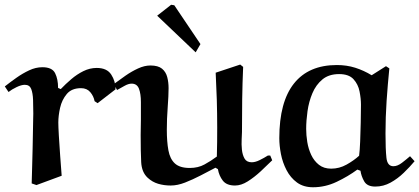

<svg xmlns="http://www.w3.org/2000/svg" viewBox="-27 -771 1760 806"><path d="M231.9 -33.2 126 5.9 106 -1Q106.9 -30.8 107.9 -69.3Q108.9 -107.9 109.9 -147Q110.8 -186 111.3 -219.5Q111.8 -252.9 112.3 -273.4L112.8 -293.9Q112.8 -323.7 111.8 -351.8Q110.8 -379.9 104 -397.5Q97.2 -415 77.1 -415Q63 -415 43 -405.5Q22.9 -396 8.8 -384.8L-6.8 -408.2Q16.1 -426.3 42 -444.6Q67.9 -462.9 95.5 -475.8Q123 -488.8 150.9 -488.8Q191.9 -488.8 204.3 -463.9Q216.8 -439 216.8 -401.9L228 -397Q248 -418 272 -438.5Q295.9 -459 323 -472.4Q350.1 -485.8 378.9 -485.8Q421.9 -485.8 439.9 -458Q458 -430.2 458 -396L382.8 -337.9L370.1 -346.2Q366.2 -367.2 352.1 -384Q337.9 -400.9 313 -400.9Q273.9 -400.9 253.4 -376.5Q232.9 -352.1 225.3 -318.6Q217.8 -285.2 217.8 -256.8Q217.8 -240.7 220 -201.9Q222.2 -163.1 225.6 -117.2Q229 -71.3 231.9 -33.2Z M878.4 -465.8 981.4 -500 993.7 -490.2Q990.7 -422.4 989.7 -354.2Q988.8 -286.1 988.8 -216.8Q988.8 -207 987.5 -186Q986.3 -165 988.5 -143.1Q990.7 -121.1 999.5 -105.5Q1008.3 -89.8 1029.8 -89.8Q1044.9 -89.8 1063.2 -98.9Q1081.5 -107.9 1097.7 -118.2H1107.4L1115.7 -98.1Q1094.7 -77.1 1067.6 -52Q1040.5 -26.9 1012.9 -9.5Q985.4 7.8 959.5 7.8Q924.3 7.8 908.4 -12.7Q892.6 -33.2 887.7 -61L877.4 -66.9Q848.6 -51.8 815.2 -34.4Q781.7 -17.1 749.8 -4.6Q717.8 7.8 689.5 7.8Q661.6 7.8 637 0.5Q612.3 -6.8 592.8 -24.9Q567.9 -47.9 565.7 -90.3Q563.5 -132.8 563.5 -204.1Q563.5 -221.2 564 -237.5Q564.5 -253.9 564.5 -269Q564.5 -308.1 564.5 -342.5Q564.5 -377 556.4 -398.4Q548.3 -419.9 525.4 -419.9Q512.2 -419.9 495.4 -410.4Q478.5 -400.9 464.4 -393.1L450.7 -418Q473.6 -435.1 499.5 -453.1Q525.4 -471.2 552.5 -483.6Q579.6 -496.1 604.5 -496.1Q636.7 -496.1 653.1 -482.7Q669.4 -469.2 675 -447.5Q680.7 -425.8 680.7 -400.9Q680.7 -370.1 677 -321Q673.3 -272 673.3 -226.1Q673.3 -176.3 679.9 -140.1Q686.5 -104 707 -85Q727.5 -65.9 769.5 -65.9Q804.7 -65.9 831.5 -80.6Q858.4 -95.2 883.3 -113.8Q884.3 -142.6 884.5 -173.8Q884.8 -205.1 884.8 -235.8Q884.8 -294.9 883.1 -352.8Q881.3 -410.6 878.4 -465.8ZM794.4 -551.3 632.8 -705.1 691.4 -751 704.6 -749 814.5 -585.9Z M1593.3 -493.2 1607.4 -483.9Q1600.6 -416 1595.9 -347.4Q1591.3 -278.8 1591.3 -210.9Q1591.3 -144 1595.2 -108.6Q1599.1 -73.2 1624.5 -73.2Q1641.6 -73.2 1660.4 -87.6Q1679.2 -102.1 1694.3 -115.2L1713.4 -94.2Q1693.4 -70.3 1668 -45.7Q1642.6 -21 1612.5 -4.4Q1582.5 12.2 1548.3 12.2Q1514.2 12.2 1501.7 -10Q1489.3 -32.2 1486.3 -54.2L1473.1 -59.1Q1434.1 -30.3 1386.2 -7.6Q1338.4 15.1 1287.1 15.1Q1247.1 15.1 1219.7 -4.9Q1192.4 -24.9 1175.8 -56.9Q1159.2 -88.9 1152.3 -124.5Q1145.5 -160.2 1145.5 -190.9Q1145.5 -342.8 1207 -420.4Q1268.6 -498 1387.2 -498Q1428.2 -498 1464.4 -486.6Q1500.5 -475.1 1533.2 -455.1ZM1488.3 -331.1Q1488.3 -356.9 1482.4 -387Q1476.6 -417 1457 -438.5Q1437.5 -460 1396.5 -460Q1353.5 -460 1326.4 -437.5Q1299.3 -415 1284.4 -379.6Q1269.5 -344.2 1263.9 -304.2Q1258.3 -264.2 1258.3 -230Q1258.3 -204.1 1262.9 -175Q1267.6 -146 1279.5 -120.6Q1291.5 -95.2 1312 -79.1Q1332.5 -63 1363.3 -63Q1397.5 -63 1428 -80.1Q1458.5 -97.2 1480.5 -117.2Q1483.4 -139.2 1484.9 -176.5Q1486.3 -213.9 1487.3 -255.4Q1488.3 -296.9 1488.3 -331.1Z"/></svg>

Font: Aref Ruqaa
Style: Bold
Weight: 700
Designer: Abdullah Aref
Version: Version 1.002